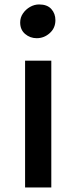

<svg xmlns="http://www.w3.org/2000/svg" viewBox="-20 -822 335 842"><path d="M90 0V-556H205V0ZM141 -654.5Q112 -654.5 90.2 -673Q68.5 -691.5 68.5 -723.5Q68.5 -745.5 80.8 -763.2Q93 -781 112 -791.8Q131 -802.5 151.5 -802.5Q187 -802.5 205 -782.5Q223 -762.5 223 -733.5Q223 -699 198.2 -676.8Q173.5 -654.5 141 -654.5Z"/></svg>

Font: Koeln Type Sans
Style: Regular
Weight: 400
Designer: Eben Sorkin
Foundry: Eben Sorkin
Version: Version 2.001